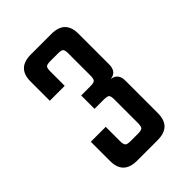

<svg xmlns="http://www.w3.org/2000/svg" viewBox="-120 -669 437 437"><g transform="rotate(-45 98.0 -451.0)"><path d="M64 -563V-517H16V-579Q16 -622 60 -622H126Q170 -622 170 -579V-480Q170 -456 149 -454Q170 -451 170 -428V-323Q170 -280 126 -280H60Q16 -280 16 -323V-385H64V-340Q64 -329 67 -325.5Q70 -322 81 -322H105Q116 -322 119 -325.5Q122 -329 122 -340V-415Q122 -426 119 -429Q116 -432 105 -432H75V-475H105Q116 -475 119 -478.5Q122 -482 122 -492V-563Q122 -574 119 -577Q116 -580 105 -580H81Q70 -580 67 -577Q64 -574 64 -563Z"/></g></svg>

Font: Teko Light
Style: Regular
Weight: 300
Designer: Manushi Parikh, Jonny Pinhorn
Foundry: Indian Type Foundry
Version: Version 1.105;PS 1.0;hotconv 1.0.78;makeotf.lib2.5.61930; tt